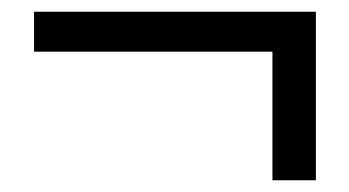

<svg xmlns="http://www.w3.org/2000/svg" viewBox="-20 -423 595 327"><path d="M444 -116V-335H38V-403H518V-116Z"/></svg>

Font: Chocolate Classical Sans
Style: Regular
Weight: 400
Designer: 田海東、宇文滿月
Foundry: Moonlit Owen
Version: Version 1.001